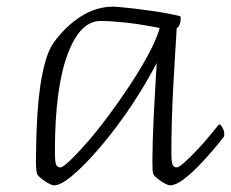

<svg xmlns="http://www.w3.org/2000/svg" viewBox="-20 -544 694 577"><path d="M142 13Q138 13 130.5 9.5Q123 6 115 0.5Q107 -5 100.5 -10.5Q94 -16 92 -20Q88 -28 88 -63Q88 -86 89 -122.5Q90 -159 92.5 -201.5Q95 -244 101 -285.5Q107 -327 117 -361.5Q127 -396 142 -417Q179 -467 224.5 -495.5Q270 -524 320 -524Q329 -524 362 -520.5Q395 -517 438 -511Q481 -505 519 -496Q520 -496 521.5 -495Q523 -494 523 -490Q523 -477 519 -468.5Q515 -460 511 -460Q511 -457 509.5 -432.5Q508 -408 505.5 -368.5Q503 -329 500.5 -281Q498 -233 496.5 -183Q495 -133 495 -89Q495 -58 498.5 -49.5Q502 -41 511 -41Q518 -41 534.5 -56Q551 -71 571 -92Q591 -113 608 -133.5Q625 -154 633 -164Q635 -166 636.5 -168Q638 -170 640 -170Q643 -170 648.5 -160.5Q654 -151 654 -141Q654 -138 653.5 -135.5Q653 -133 651 -131Q639 -115 618.5 -91Q598 -67 574.5 -43Q551 -19 529 -3Q507 13 491 13Q487 13 479.5 9.5Q472 6 464 0.5Q456 -5 449.5 -10.5Q443 -16 441 -20Q439 -25 438.5 -35.5Q438 -46 438 -63Q438 -85 439 -120Q440 -155 442 -196Q444 -237 446.5 -278.5Q449 -320 451 -355Q429 -312 397.5 -261.5Q366 -211 329.5 -162.5Q293 -114 257 -74.5Q221 -35 191 -11Q161 13 142 13ZM161 -41Q169 -41 191 -62Q213 -83 243.5 -118Q274 -153 307 -197.5Q340 -242 371 -289Q402 -336 426 -380.5Q450 -425 460 -460Q398 -472 354.5 -476.5Q311 -481 282 -481Q220 -481 182.5 -379Q145 -277 145 -89Q145 -58 148.5 -49.5Q152 -41 161 -41Z"/></svg>

Font: Briem Hand Thin
Style: Regular
Weight: 100
Designer: Gunnlaugur SE Briem, Eben Sorkin
Foundry: Sorkin Type Co.
Version: Version 1.003